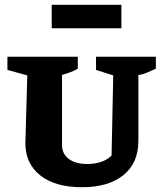

<svg xmlns="http://www.w3.org/2000/svg" viewBox="-20 -772 684 802"><path d="M323 10Q210 10 148 -39.5Q86 -89 86 -174L94 -457L11 -480V-535H305V-485Q279 -470 239 -459V-166Q239 -130 267 -108.5Q295 -87 344 -87Q410 -87 446 -122L453 -457L381 -480V-535H631V-485Q612 -476 592.5 -468Q573 -460 558 -459V-184Q558 -91 495.5 -40.5Q433 10 323 10ZM196 -654V-752H487V-654Z"/></svg>

Font: Piazzolla SC
Style: Bold
Weight: 700
Designer: Juan Pablo del Peral
Foundry: Huerta Tipografica
Version: Version 1.330